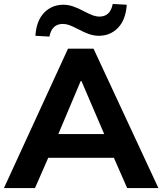

<svg xmlns="http://www.w3.org/2000/svg" viewBox="-31 -951 821 971"><path d="M-11 0 313 -705H442L770 0H612L545 -153H213L146 0ZM377 -541 264 -273H496L381 -541ZM219 -766 148 -770Q153 -846 192 -886.5Q231 -927 290 -927Q313 -927 337.5 -919Q362 -911 394 -894Q422 -879 439.5 -873Q457 -867 471 -867Q527 -867 539 -931L610 -927Q605 -851 566 -810.5Q527 -770 469 -770Q444 -770 419.5 -778.5Q395 -787 361 -805Q334 -819 318 -824.5Q302 -830 287 -830Q231 -830 219 -766Z"/></svg>

Font: Mulish ExtraBold
Style: Regular
Weight: 800
Designer: Vernon Adams
Foundry: Vernon Adams
Version: Version 3.603; ttfautohint (v1.8.3)